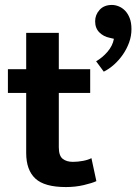

<svg xmlns="http://www.w3.org/2000/svg" viewBox="-20 -757 552 777"><path d="M345 -381H218V-161Q218 -127 233.5 -114.5Q249 -102 275 -102Q295 -102 316 -106Q337 -110 350 -117L370 -24Q353 -16 319 -8Q285 0 247 0Q160 0 123 -34.5Q86 -69 86 -138V-381H12V-477H86V-624H218V-477H345ZM424 -604Q399 -609 382 -626Q365 -643 365 -671Q365 -697 383 -717Q401 -737 433 -737Q446 -737 460 -731.5Q474 -726 485.5 -714.5Q497 -703 504.5 -684.5Q512 -666 512 -639Q512 -611 502.5 -585Q493 -559 477.5 -536.5Q462 -514 442 -496Q422 -478 400 -467L369 -509Q395 -524 415.5 -548Q436 -572 441 -600Z"/></svg>

Font: Mukta
Style: Bold
Weight: 700
Designer: Girish Dalvi and Yashodeep Gholap
Foundry: Ek Type
Version: Version 2.538;PS 1.002;hotconv 16.6.51;makeotf.lib2.5.65220;